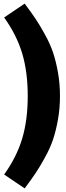

<svg xmlns="http://www.w3.org/2000/svg" viewBox="-20 -883 365 1066"><path d="M117 -863Q155 -812 177.5 -778.5Q200 -745 229 -692.5Q258 -640 274 -593Q290 -546 301.5 -482.5Q313 -419 313 -350Q313 -281 301.5 -217.5Q290 -154 274 -107Q258 -60 229 -7.5Q200 45 177.5 78.5Q155 112 117 163L3 86Q73 -12 103.5 -114.5Q134 -217 134 -350Q134 -483 103.5 -585.5Q73 -688 3 -786Z"/></svg>

Font: FiraGO ExtraBold
Style: Regular
Weight: 800
Designer: bBox Type
Foundry: bBox Type GmbH
Version: Version 1.001;PS 001.001;hotconv 1.0.88;makeotf.lib2.5.64775